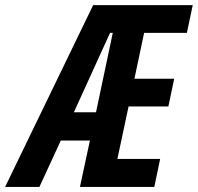

<svg xmlns="http://www.w3.org/2000/svg" viewBox="-85 -734 777 754"><path d="M-64.9 0 280.8 -713.9H671.9L648.9 -605H481L442.9 -424.8H599.1L576.2 -315.9H419.9L376 -109.9H543.9L521 0H229L268.1 -182.1H153.8L69.8 0ZM205.1 -293H292L357.9 -605H347.2Z"/></svg>

Font: Open Sans Condensed
Style: Italic
Weight: 400
Width: 3
Italic angle: -12°
Designer: Monotype Design Team
Foundry: Monotype Imaging Inc.
Version: Version 3.000